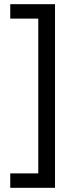

<svg xmlns="http://www.w3.org/2000/svg" viewBox="-20 -738 357 918"><path d="M29 91H163V-649H29V-718H243V160H29Z"/></svg>

Font: Noto Sans Khmer Condensed
Style: Regular
Weight: 400
Width: 3
Designer: Danh Hong and the Monotype Design Team
Foundry: Monotype Imaging Inc.
Version: Version 2.004